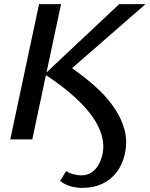

<svg xmlns="http://www.w3.org/2000/svg" viewBox="-20 -678 728 934"><path d="M382 236Q349 236 321 227.5Q293 219 272 202L302 154Q315 164 336 169.5Q357 175 376 175Q405 175 426 160.5Q447 146 460 122Q473 98 479 71Q488 24 474 -22Q460 -68 429.5 -110.5Q399 -153 359 -191Q319 -229 276.5 -261Q234 -293 197 -317L560 -658H688L306 -325V-365Q337 -342 379 -310.5Q421 -279 463 -239Q505 -199 537.5 -151Q570 -103 585.5 -47.5Q601 8 587 72Q576 122 547.5 159.5Q519 197 476.5 216.5Q434 236 382 236ZM30 0 170 -658H277L137 0Z"/></svg>

Font: Ysabeau Office SemiBold
Style: Italic
Weight: 600
Italic angle: -12°
Designer: Christian Thalmann (Catharsis Fonts)
Version: Version 2.001;gftools[0.9.30]; featfreeze: tnum,lnum,ss02